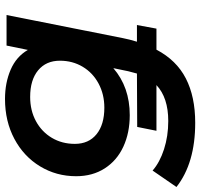

<svg xmlns="http://www.w3.org/2000/svg" viewBox="-38 -544 781 748"><g transform="rotate(-90 352.0 -169.5)"><path d="M564 -26H629L615 50H533Q492 128 421 164.5Q350 201 248 201Q91 201 -2 128L62 35Q94 63 145 79.5Q196 96 255 96Q346 96 395 50H217L232 -25L440 -26L449 -60L461 -118Q387 -54 278 -54Q209 -54 155 -79Q101 -104 70.5 -151.5Q40 -199 40 -263Q40 -340 78.5 -403.5Q117 -467 185.5 -503.5Q254 -540 341 -540Q404 -540 455 -518Q506 -496 532 -451L549 -534H668L578 -81Q573 -55 564 -26ZM490 -326Q490 -380 452.5 -411Q415 -442 349 -442Q296 -442 254.5 -419.5Q213 -397 189.5 -357.5Q166 -318 166 -268Q166 -214 203.5 -183.5Q241 -153 307 -153Q359 -153 401 -175.5Q443 -198 466.5 -237.5Q490 -277 490 -326Z"/></g></svg>

Font: Montserrat Alternates SemiBold
Style: Italic
Weight: 600
Italic angle: -11.3°
Designer: Julieta Ulanovsky
Foundry: Julieta Ulanovsky
Version: Version 7.200